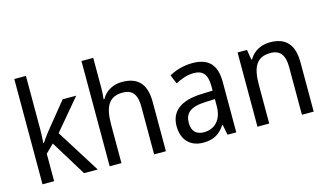

<svg xmlns="http://www.w3.org/2000/svg" viewBox="-88 -1045 2287 1339"><g transform="rotate(-15 1055.5 -375.0)"><path d="M162 -370V-760H78V0H162V-198L221 -256L378 0H477L279 -315L465 -536H367L215 -349C199 -329 174 -294 162 -276H158C160 -305 162 -343 162 -370Z M648 -540V-760H563V0H648V-278C648 -406 682 -473 783 -473C853 -473 884 -432 884 -345V0H969V-355C969 -485 913 -546 797 -546C735 -546 678 -517 649 -463H643C646 -485 648 -513 648 -540Z M1305 -546C1241 -546 1182 -528 1137 -502L1164 -438C1206 -460 1250 -476 1297 -476C1360 -476 1393 -443 1393 -357V-324L1313 -321C1161 -316 1086 -256 1086 -149C1086 -49 1145 10 1237 10C1314 10 1356 -17 1396 -75H1399L1414 0H1477V-364C1477 -486 1424 -546 1305 -546ZM1325 -260 1393 -263V-213C1393 -111 1337 -59 1260 -59C1208 -59 1174 -87 1174 -149C1174 -218 1214 -256 1325 -260Z M1865 -546C1804 -546 1746 -518 1715 -463H1710L1698 -536H1630V0H1715V-278C1715 -408 1749 -473 1850 -473C1920 -473 1951 -430 1951 -345V0H2036V-355C2036 -487 1978 -546 1865 -546Z"/></g></svg>

Font: Noto Sans Lao SemiCondensed
Style: Regular
Weight: 400
Width: 4
Designer: Monotype Design Team
Foundry: Monotype Imaging Inc.
Version: Version 2.003